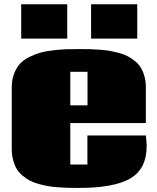

<svg xmlns="http://www.w3.org/2000/svg" viewBox="-20 -882 748 916"><path d="M36.1 0ZM634.8 -861.8V-697.8H414.6V-861.8ZM300.8 -861.8V-697.8H81.1V-861.8ZM315.4 -379.4H397.5V-539.6H315.4ZM675.8 -235.8Q679.7 -206.1 679.7 -185.5Q679.7 -76.2 601.8 -30.8Q523.9 14.6 356.9 14.6Q328.1 14.6 306.6 14.2Q285.2 13.7 256.8 11.5Q228.5 9.3 207.5 5.6Q186.5 2 162.4 -4.9Q138.2 -11.7 120.8 -21.2Q103.5 -30.8 86.7 -44.9Q69.8 -59.1 59.3 -76.9Q48.8 -94.7 42.5 -119.1Q36.1 -143.6 36.1 -172.4V-465.3Q36.1 -501 46.9 -529.5Q57.6 -558.1 74.5 -576.9Q91.3 -595.7 118.4 -609.4Q145.5 -623 171.1 -630.4Q196.8 -637.7 231.9 -641.8Q267.1 -646 293.7 -647Q320.3 -647.9 356 -647.9Q383.8 -647.9 404.8 -647.5Q425.8 -647 453.9 -645Q481.9 -643.1 502.7 -639.4Q523.4 -635.7 547.9 -629.2Q572.3 -622.6 589.8 -613.3Q607.4 -604 624.5 -590.1Q641.6 -576.2 652.1 -558.8Q662.6 -541.5 669.2 -517.8Q675.8 -494.1 675.8 -465.8V-294.9H315.4V-97.2H397V-235.8Z"/></svg>

Font: Coda
Style: Heavy
Weight: 800
Version: Version 2.000; ttfautohint (v0.8) -r 50 -G 200 -x